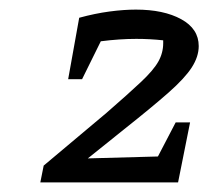

<svg xmlns="http://www.w3.org/2000/svg" viewBox="-20 -755 434 400"><path d="M64 -375 71 -410 202 -520Q248 -560 274 -584.5Q300 -609 310 -627Q320 -645 320 -665Q320 -668 320 -671Q292 -674 264 -674Q229 -674 190 -669L151 -590H122L145 -718Q178 -727 208 -731Q238 -735 263 -735Q321 -735 357.5 -715Q394 -695 394 -659Q394 -637 379.5 -614.5Q365 -592 331 -562Q297 -532 239 -486L163 -425L309 -429L346 -500H376L351 -375Z"/></svg>

Font: Piazzolla SC Medium
Style: Italic
Weight: 500
Italic angle: -11.3°
Designer: Juan Pablo del Peral
Foundry: Huerta Tipografica
Version: Version 1.330